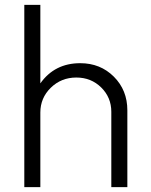

<svg xmlns="http://www.w3.org/2000/svg" viewBox="-20 -770 622 790"><path d="M310 -510Q393 -510 448.5 -454.5Q504 -399 504 -316V0H438V-310Q438 -369 396.5 -410Q355 -451 294 -451Q232 -451 189 -409Q146 -367 146 -307V0H80V-750H146V-427Q205 -510 310 -510Z"/></svg>

Font: Orkney Light
Style: Regular
Weight: 300
Designer: Samuel Oakes and Alfredo Marco Pradil
Foundry: Alfredo Marco Pradil
Version: 1.0; ttfautohint (v1.5)